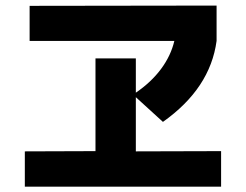

<svg xmlns="http://www.w3.org/2000/svg" viewBox="-20 -708 904 706"><path d="M71.3 -151.4 331.1 -152.3V-493.2H479.5V-367.2Q536.1 -405.8 572.3 -454.6Q608.4 -503.4 621.1 -557.6H88.9V-686.5L776.4 -687.5V-557.6Q752.9 -382.8 579.1 -259.8L479.5 -350.6V-151.4L793 -152.3V-21.5H71.3Z"/></svg>

Font: Pretendard GOV ExtraBold
Style: Regular
Weight: 800
Designer: Base glyphs from Inter by Rasmus Andersson; Hangeul glyphs from Noto Sans CJK(Source Han Sans) by Jang Soo-young and Kan
Foundry: Kil Hyung-jin
Version: Version 1.309